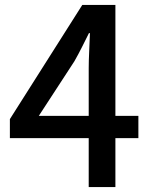

<svg xmlns="http://www.w3.org/2000/svg" viewBox="-20 -757 610 777"><path d="M339 0V-480Q339 -510 341 -551.5Q343 -593 344 -623H340Q326 -595 311.5 -566Q297 -537 281 -509L137 -288H540V-198H20V-275L313 -737H447V0Z"/></svg>

Font: Noto Sans HK Thin Medium
Style: Regular
Weight: 500
Version: Version 2.004-H2;hotconv 1.0.118;makeotfexe 2.5.65603